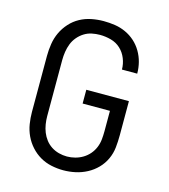

<svg xmlns="http://www.w3.org/2000/svg" viewBox="-105 -766 760 862"><g transform="rotate(15 275.0 -335.0)"><path d="M268 12Q240 12 212 6Q184 0 160 -14Q136 -28 117 -49Q98 -70 86 -95.5Q74 -121 69.5 -149Q65 -177 65 -205V-465Q65 -493 69.5 -521.5Q74 -550 86 -575.5Q98 -601 117.5 -622.5Q137 -644 162 -657.5Q187 -671 215 -676.5Q243 -682 271 -682Q298 -682 324 -678Q350 -674 374 -663Q398 -652 417.5 -634.5Q437 -617 450.5 -594Q464 -571 470.5 -545.5Q477 -520 477 -494V-493H406Q406 -519 396 -544Q386 -569 367 -586.5Q348 -604 322.5 -611Q297 -618 271 -618Q252 -618 233 -614Q214 -610 197.5 -599.5Q181 -589 168.5 -574Q156 -559 149 -541Q142 -523 139 -503.5Q136 -484 136 -465V-205Q136 -186 139 -167Q142 -148 149 -130.5Q156 -113 167.5 -98Q179 -83 195 -72.5Q211 -62 230 -57Q249 -52 268 -52Q287 -52 306 -57Q325 -62 341.5 -72Q358 -82 370.5 -96.5Q383 -111 390.5 -129Q398 -147 400 -166.5Q402 -186 402 -205V-300H275V-364H473V-205Q473 -177 470 -148.5Q467 -120 455 -94Q443 -68 423 -47.5Q403 -27 377.5 -13.5Q352 0 324 6Q296 12 268 12Z"/></g></svg>

Font: Lode
Style: Regular
Weight: 400
Monospace: yes
Designer: Belleve Invis
Foundry: Belleve Invis
Version: Version 29.2.0; ttfautohint (v1.8.3)